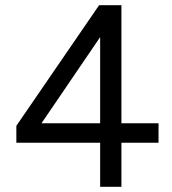

<svg xmlns="http://www.w3.org/2000/svg" viewBox="-20 -720 661 740"><path d="M366 -170H43V-235L362 -700H448V-245H591V-170H448V0H366ZM366 -245V-577L140 -245Z"/></svg>

Font: Oak Sans
Style: Regular
Weight: 400
Designer: Erik Kennedy, Walven
Foundry: Erik Kennedy, Walven
Version: Version 1.000